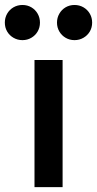

<svg xmlns="http://www.w3.org/2000/svg" viewBox="-31 -767 398 787"><path d="M110.4 -521H225.6V0H110.4ZM202.6 -674.3Q202.6 -694.3 212.2 -710.9Q221.7 -727.5 238 -737.1Q254.4 -746.6 274.4 -746.6Q294.4 -746.6 311 -737.1Q327.6 -727.5 337.2 -710.9Q346.7 -694.3 346.7 -674.3Q346.7 -654.3 337.2 -637.9Q327.6 -621.6 311 -612.1Q294.4 -602.5 274.4 -602.5Q254.4 -602.5 238 -612.1Q221.7 -621.6 212.2 -637.9Q202.6 -654.3 202.6 -674.3ZM-11.2 -674.3Q-11.2 -694.3 -1.7 -710.9Q7.8 -727.5 24.4 -737.1Q41 -746.6 61 -746.6Q81.1 -746.6 97.4 -737.1Q113.8 -727.5 123.3 -710.9Q132.8 -694.3 132.8 -674.3Q132.8 -654.3 123.3 -637.9Q113.8 -621.6 97.4 -612.1Q81.1 -602.5 61 -602.5Q41 -602.5 24.4 -612.1Q7.8 -621.6 -1.7 -637.9Q-11.2 -654.3 -11.2 -674.3Z"/></svg>

Font: Reddit Sans SemiBold
Style: Regular
Weight: 600
Designer: Stephen Hutchings
Foundry: Reddit
Version: Version 1.013